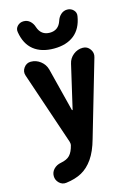

<svg xmlns="http://www.w3.org/2000/svg" viewBox="-142 -1043 785 1122"><g transform="rotate(-15 250.0 -481.5)"><path d="M319.3 -918Q326.2 -940.4 342.8 -955.1Q359.4 -969.7 380.9 -969.7Q403.3 -969.7 418.5 -954.1Q433.6 -938.5 429.7 -917Q418 -843.8 371.6 -806.6Q325.2 -769.5 249 -769.5Q172.9 -769.5 126.5 -806.6Q80.1 -843.8 68.4 -917Q64.5 -938.5 79.6 -954.1Q94.7 -969.7 117.2 -969.7Q139.6 -969.7 155.8 -955.1Q171.9 -940.4 178.7 -918Q196.3 -865.2 249 -865.2Q301.8 -865.2 319.3 -918ZM411.1 -730.5Q438.5 -730.5 454.6 -707.5Q470.7 -684.6 462.9 -659.2L329.1 -200.2Q309.6 -129.9 279.3 -86.4Q249 -43 209.5 -21.5Q169.9 0 114.3 6.8Q89.8 9.8 71.8 -7.8Q53.7 -25.4 53.7 -49.8Q53.7 -74.2 70.8 -91.8Q87.9 -109.4 114.3 -114.3Q151.4 -121.1 169.4 -140.1Q187.5 -159.2 197.3 -199.2Q199.2 -206.1 195.3 -220.7L46.9 -660.2Q38.1 -685.5 54.2 -708Q70.3 -730.5 96.7 -730.5Q128.9 -730.5 154.8 -710.4Q180.7 -690.4 189.5 -659.2L255.9 -396.5Q256.8 -394.5 258.3 -394Q259.8 -393.6 260.7 -396.5L321.3 -658.2Q328.1 -689.5 353.5 -710Q378.9 -730.5 411.1 -730.5Z"/></g></svg>

Font: Rounded-X Mgen+ 1m bold
Style: Bold
Weight: 700
Designer: [Source Han Sans]
Ryoko NISHIZUKA  (kana & ideographs); Paul D. Hunt (Latin, Greek & Cyrillic); Wenlong ZHANG  (bopomofo
Version: Version 1.059.20150602